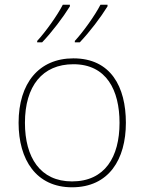

<svg xmlns="http://www.w3.org/2000/svg" viewBox="-20 -786 615 816"><path d="M437 -759V-766H407C384 -721 334 -651 298 -612V-606H319C361 -650 408 -712 437 -759ZM277 -759V-766H247C224 -721 174 -651 138 -612V-606H159C201 -650 248 -712 277 -759ZM515 -264C515 -417 451 -538 292 -538C145 -538 59 -432 59 -264C59 -107 134 10 286 10C443 10 515 -109 515 -264ZM86 -264C86 -420 160 -513 292 -513C433 -513 488 -402 488 -264C488 -119 426 -15 286 -15C151 -15 86 -117 86 -264Z"/></svg>

Font: Noto Sans Sinhala Thin
Style: Regular
Weight: 100
Designer: Jelle Bosma - Monotype Design Team
Foundry: Monotype Imaging Inc.
Version: Version 2.006